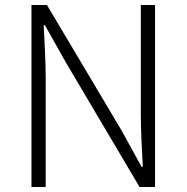

<svg xmlns="http://www.w3.org/2000/svg" viewBox="-20 -749 747 769"><path d="M106 0H163V-437C163 -510 158 -578 155 -648H160L242 -502L539 0H601V-729H544V-297C544 -226 548 -153 552 -81H547L466 -228L168 -729H106Z"/></svg>

Font: Noto Sans JP Light
Style: Regular
Weight: 300
Designer: Ryoko NISHIZUKA (kana & ideographs); Paul D. Hunt (Latin, Greek & Cyrillic); Wenlong ZHANG (bopomofo); Sandoll Communica
Foundry: Adobe Systems Incorporated
Version: Version 1.004;PS 1.004;hotconv 1.0.82;makeotf.lib2.5.63406